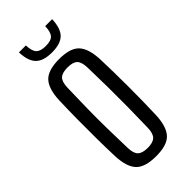

<svg xmlns="http://www.w3.org/2000/svg" viewBox="-243 -803 858 858"><g transform="rotate(-45 185.5 -374.0)"><path d="M186 7Q116 7 87.5 -23Q59 -53 56 -123Q54 -177 53.5 -238Q53 -299 53.5 -360.5Q54 -422 56 -477Q59 -547 87.5 -577Q116 -607 186 -607Q256 -607 284 -576.5Q312 -546 315 -477Q318 -396 318 -300.5Q318 -205 315 -123Q312 -54 284 -23.5Q256 7 186 7ZM186 -46Q219 -46 233.5 -60Q248 -74 249 -109Q251 -180 251.5 -240Q252 -300 251.5 -360Q251 -420 249 -490Q248 -526 234 -540Q220 -554 186 -554Q152 -554 137.5 -540Q123 -526 122 -490Q120 -420 119 -360Q118 -300 119 -240Q120 -180 122 -109Q123 -74 137.5 -60Q152 -46 186 -46ZM80 -755H124Q125 -719 138.5 -704.5Q152 -690 185 -690Q219 -690 232 -704.5Q245 -719 246 -755H290Q288 -699 263.5 -674.5Q239 -650 185 -650Q131 -650 106.5 -674.5Q82 -699 80 -755Z"/></g></svg>

Font: Big Shoulders Display
Style: Regular
Weight: 400
Designer: Patric King
Foundry: XO Type Co
Version: Version 1.000; ttfautohint (v1.8.2)